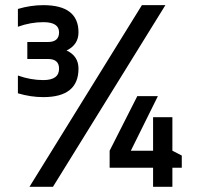

<svg xmlns="http://www.w3.org/2000/svg" viewBox="-20 -718 768 738"><path d="M183.6 0H93.3L525.4 -698.2H615.7ZM642.6 0H568.4V-73.2H401.4V-138.7L507.8 -348.6H586.9L482.9 -138.7H568.4V-267.6H642.6V-138.7L678.7 -120.1V-73.2H642.6ZM48.8 -683.6Q97.7 -698.2 146.5 -698.2Q281.7 -698.2 281.7 -593.8Q281.7 -545.9 235.8 -523.9Q281.7 -502.9 281.7 -454.1Q281.7 -344.7 146.5 -344.7Q97.7 -344.7 48.8 -359.4V-427.7Q97.7 -410.2 146.5 -410.2Q207 -410.2 207 -454.1Q207 -491.2 165 -491.2H85V-556.6H164.6Q207 -556.6 207 -593.8Q207 -632.8 146.5 -632.8Q97.7 -632.8 48.8 -615.2Z"/></svg>

Font: Sansation
Style: Regular
Weight: 400
Designer: Bernd Montag
Version: Version 1.301